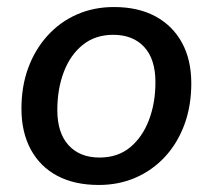

<svg xmlns="http://www.w3.org/2000/svg" viewBox="-20 -517 605 546"><path d="M261 9Q192 9 143 -17Q94 -43 67.5 -92Q41 -141 41 -208Q41 -272 60.5 -324.5Q80 -377 115.5 -416Q151 -455 199 -476Q247 -497 304 -497Q373 -497 422 -470.5Q471 -444 497.5 -395.5Q524 -347 524 -280Q524 -216 504.5 -163Q485 -110 449.5 -71.5Q414 -33 366 -12Q318 9 261 9ZM263 -69Q315 -69 350 -98Q385 -127 403.5 -175.5Q422 -224 422 -283Q422 -349 390 -383.5Q358 -418 302 -418Q251 -418 215.5 -389.5Q180 -361 161.5 -312.5Q143 -264 143 -204Q143 -139 175 -104Q207 -69 263 -69Z"/></svg>

Font: Nunito Sans 12pt ExtraLight 12pt SemiBold
Style: Italic
Weight: 600
Italic angle: -9°
Version: Version 3.101;gftools[0.9.27]